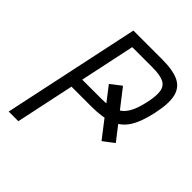

<svg xmlns="http://www.w3.org/2000/svg" viewBox="-221 -928 1056 1056"><g transform="rotate(45 307.0 -400.0)"><path d="M567 -294 504 -246 310 -497 372 -545ZM28 0 198 -800H421Q507 -800 552.5 -777.5Q598 -755 609.5 -703.5Q621 -652 602 -565Q584 -479 553 -430Q522 -381 469 -361Q416 -341 330 -341H129L143 -410H338Q397 -410 434 -424.5Q471 -439 493.5 -475Q516 -511 530 -577Q543 -637 537 -670.5Q531 -704 501.5 -717.5Q472 -731 413 -731H195L271 -793L103 0Z"/></g></svg>

Font: Victor Mono
Style: Italic
Weight: 400
Italic angle: -12°
Monospace: yes
Designer: Rune Bjørnerås
Version: Version 1.561;gftools[0.9.30]